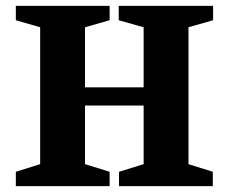

<svg xmlns="http://www.w3.org/2000/svg" viewBox="-20 -635 781 655"><path d="M34 0V-49L117 -75V-542L34 -566V-615H354V-566L270 -542V-337H470V-542L385 -566V-615H707V-566L623 -542V-75L706 -49V0H386V-49L470 -75V-275H270V-75L354 -49V0Z"/></svg>

Font: Manuale ExtraBold
Style: Regular
Weight: 800
Version: Version 1.002